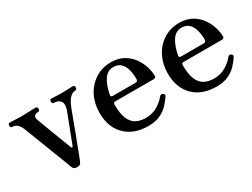

<svg xmlns="http://www.w3.org/2000/svg" viewBox="-44 -858 1650 1255"><g transform="rotate(-30 781.5 -230.0)"><path d="M272 12Q256 12 249 6Q242 0 238 -10Q236 -17 225.5 -44Q215 -71 200.5 -109Q186 -147 169.5 -189Q153 -231 138.5 -269.5Q124 -308 113 -335.5Q102 -363 99 -372Q78 -428 36 -428Q22 -428 22 -445Q22 -461 36 -461Q47 -461 71 -459.5Q95 -458 120 -458Q137 -458 159.5 -459Q182 -460 202 -460.5Q222 -461 229 -461Q244 -461 244 -445Q244 -428 229 -428Q210 -428 202 -418Q194 -408 198 -394Q200 -386 211 -357.5Q222 -329 236.5 -290.5Q251 -252 265 -215Q279 -178 289.5 -151.5Q300 -125 301 -121Q303 -116 307.5 -116.5Q312 -117 314 -122Q317 -129 325.5 -152Q334 -175 346 -205.5Q358 -236 369.5 -266.5Q381 -297 390 -320Q399 -343 401 -350Q413 -388 397.5 -408Q382 -428 351 -428Q336 -428 336 -445Q336 -461 351 -461Q362 -461 382.5 -459.5Q403 -458 428 -458Q454 -458 476.5 -459.5Q499 -461 510 -461Q524 -461 524 -445Q524 -428 510 -428Q488 -428 467.5 -406.5Q447 -385 430 -338Q428 -333 419 -309.5Q410 -286 397.5 -251.5Q385 -217 370.5 -179Q356 -141 342.5 -105.5Q329 -70 319 -44Q309 -18 305 -9Q301 1 294 6.5Q287 12 272 12Z M811 12Q702 12 638.5 -50.5Q575 -113 575 -222Q575 -291 603.5 -347.5Q632 -404 684 -438Q736 -472 804 -472Q857 -472 895.5 -451Q934 -430 959 -396.5Q984 -363 996.5 -324.5Q1009 -286 1009 -251Q1009 -236 990 -236H701Q687 -236 687 -220Q687 -151 703.5 -112.5Q720 -74 750.5 -58Q781 -42 821 -42Q873 -42 911.5 -65.5Q950 -89 972 -118Q983 -131 997 -122Q1011 -113 1001 -98Q984 -72 959.5 -46.5Q935 -21 899 -4.5Q863 12 811 12ZM707 -275H876Q895 -275 895 -293Q895 -332 886.5 -364.5Q878 -397 857.5 -417Q837 -437 802 -437Q757 -437 730.5 -396Q704 -355 692 -290Q691 -284 693 -280Q697 -275 707 -275Z M1326 12Q1217 12 1153.5 -50.5Q1090 -113 1090 -222Q1090 -291 1118.5 -347.5Q1147 -404 1199 -438Q1251 -472 1319 -472Q1372 -472 1410.5 -451Q1449 -430 1474 -396.5Q1499 -363 1511.5 -324.5Q1524 -286 1524 -251Q1524 -236 1505 -236H1216Q1202 -236 1202 -220Q1202 -151 1218.5 -112.5Q1235 -74 1265.5 -58Q1296 -42 1336 -42Q1388 -42 1426.5 -65.5Q1465 -89 1487 -118Q1498 -131 1512 -122Q1526 -113 1516 -98Q1499 -72 1474.5 -46.5Q1450 -21 1414 -4.5Q1378 12 1326 12ZM1222 -275H1391Q1410 -275 1410 -293Q1410 -332 1401.5 -364.5Q1393 -397 1372.5 -417Q1352 -437 1317 -437Q1272 -437 1245.5 -396Q1219 -355 1207 -290Q1206 -284 1208 -280Q1212 -275 1222 -275Z"/></g></svg>

Font: Zen Old Mincho
Style: Bold
Weight: 700
Designer: Yoshimichi Ohira
Foundry: Positype
Version: Version 1.500